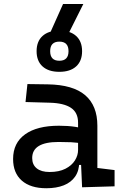

<svg xmlns="http://www.w3.org/2000/svg" viewBox="-20 -952 626 981"><path d="M399.4 4.9 392.6 -148.4 378.9 -191.4V-325.2Q378.9 -377 342.5 -401.1Q306.2 -425.3 234.4 -427.2L110.4 -430.7L120.1 -522.5L224.6 -521Q353 -519 415.3 -465.6Q477.5 -412.1 477.5 -309.6V-93.8L565.4 -83V0ZM216.8 9.8Q135.7 9.8 91.3 -29.3Q46.9 -68.4 46.9 -139.6Q46.9 -221.7 108.2 -265.6Q169.4 -309.6 281.2 -309.6Q327.6 -309.6 364 -304Q400.4 -298.3 428.7 -287.1L407.2 -216.8Q374.5 -224.1 343.3 -225.3Q312 -226.6 279.3 -226.6Q144.5 -226.6 144.5 -144.5Q144.5 -110.4 167.7 -91.8Q190.9 -73.2 233.4 -73.2Q281.7 -73.2 314.2 -89.8Q346.7 -106.4 362.8 -132.3Q378.9 -158.2 378.9 -185.5V-242.2L409.2 -109.4H368.2L384.8 -125Q384.8 -80.1 364 -50Q343.3 -20 305.7 -5.1Q268.1 9.8 216.8 9.8ZM283.2 -585Q228 -585 197.5 -612.5Q167 -640.1 167 -690.4Q167 -740.7 197.5 -768.3Q228 -795.9 283.2 -795.9Q338.4 -795.9 368.9 -768.3Q399.4 -740.7 399.4 -690.4Q399.4 -640.1 368.9 -612.5Q338.4 -585 283.2 -585ZM283.2 -641.6Q330.1 -641.6 330.1 -690.4Q330.1 -739.3 283.2 -739.3Q236.3 -739.3 236.3 -690.4Q236.3 -641.6 283.2 -641.6ZM219.2 -746.1 302.2 -931.6H405.8L313 -746.1Z"/></svg>

Font: Cascadia Mono
Style: Regular
Weight: 400
Monospace: yes
Designer: Aaron Bell
Foundry: Saja Typeworks
Version: Version 2102.003